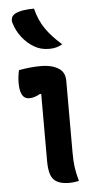

<svg xmlns="http://www.w3.org/2000/svg" viewBox="-57 -849 463 890"><g transform="rotate(-5 175.0 -404.5)"><path d="M135 -105V-416L130 -418Q118 -411 105 -406.5Q92 -402 78 -402Q35 -402 35 -477Q35 -493 37 -508.5Q39 -524 42 -536Q69 -541 94.5 -543.5Q120 -546 146 -546Q193 -546 224.5 -527.5Q256 -509 256 -468V-135Q256 -96 259.5 -68Q263 -40 274 0Q263 2 252 3.5Q241 5 229 5Q179 5 157 -18Q135 -41 135 -105ZM136 -814Q150 -759 177.5 -719Q205 -679 252 -638Q226 -622 191 -622Q170 -622 153 -626.5Q136 -631 119 -641Q89 -659 65.5 -689Q42 -719 31 -756Q27 -769 31 -780.5Q35 -792 48 -799Q64 -807 86 -810.5Q108 -814 136 -814Z"/></g></svg>

Font: Recursive Sn Csl St SmB
Style: Regular
Weight: 600
Version: Version 1.079;hotconv 1.0.112;makeotfexe 2.5.65598; ttfautoh